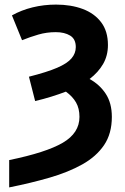

<svg xmlns="http://www.w3.org/2000/svg" viewBox="-20 -576 546 836"><path d="M20 121Q181 88 253.5 45.5Q326 3 326 -67Q326 -104 311 -130Q296 -156 267 -177Q238 -166 204.5 -155.5Q171 -145 133 -136L106 -242Q185 -262 229 -281Q273 -300 291.5 -322Q310 -344 310 -371Q310 -406 285.5 -421Q261 -436 223 -436Q183 -436 147 -425.5Q111 -415 76 -401L32 -509Q73 -532 122 -544Q171 -556 224 -556Q289 -556 340 -537Q391 -518 420.5 -479Q450 -440 450 -380Q450 -334 429 -297.5Q408 -261 370 -232Q414 -208 440.5 -167.5Q467 -127 467 -67Q467 6 433 56Q399 106 338 140Q277 174 196 197.5Q115 221 20 240Z"/></svg>

Font: RS Noto Sans
Style: Bold
Weight: 700
Designer: Monotype Design Team
Foundry: Monotype Imaging Inc.
Version: Version 3.10